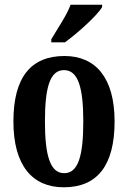

<svg xmlns="http://www.w3.org/2000/svg" viewBox="-20 -786 544 816"><path d="M198 -619V-606H256C311 -646 394 -721 414 -756V-766H280C264 -721 224 -664 198 -619ZM251 10C393 10 467 -82 467 -270C467 -457 385 -548 254 -548C111 -548 37 -457 37 -270C37 -82 118 10 251 10ZM253 -50C193 -50 171 -125 171 -270C171 -414 192 -488 252 -488C312 -488 334 -414 334 -270C334 -125 313 -50 253 -50Z"/></svg>

Font: Noto Serif Sinhala ExtraCondensed
Style: Bold
Weight: 700
Width: 2
Designer: Jelle Bosma - Monotype Design Team
Foundry: Monotype Imaging Inc.
Version: Version 2.007